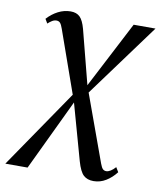

<svg xmlns="http://www.w3.org/2000/svg" viewBox="-141 -602 771 922"><g transform="rotate(10 245.0 -141.0)"><path d="M377.5 250.5Q347 250.5 328.8 233.8Q310.5 217 296.5 168L217.5 -114.5L210 -134.5L101 -443Q94 -463.5 87.2 -470.8Q80.5 -478 69.5 -478Q58.5 -478 48 -471.5Q37.5 -465 28 -456L15.5 -477Q38.5 -502.5 68 -517.8Q97.5 -533 129 -533Q158 -533 174.2 -517Q190.5 -501 201.5 -460.5L272 -187L278.5 -171.5L399.5 161.5Q406.5 180.5 413.2 186.8Q420 193 429.5 193Q439 193 450.2 186.2Q461.5 179.5 474 165.5L487.5 188Q465.5 216.5 437.5 233.5Q409.5 250.5 377.5 250.5ZM-53.5 241.5 216 -152.5 261.5 -183 437.5 -522.5H544L273.5 -154L226.5 -118.5L55 241.5Z"/></g></svg>

Font: Merriweather 96pt
Style: Italic
Weight: 400
Italic angle: -7.8°
Version: Version 2.101